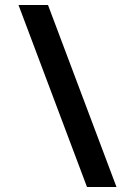

<svg xmlns="http://www.w3.org/2000/svg" viewBox="-20 -741 540 768"><path d="M446 7 172 -721H54L328 7Z"/></svg>

Font: Noto Sans Mono Condensed Extra
Style: Regular
Weight: 800
Width: 3
Designer: Monotype Design Team
Foundry: Monotype Imaging Inc.
Version: Version 1.900